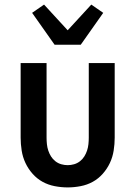

<svg xmlns="http://www.w3.org/2000/svg" viewBox="-20 -805 590 837"><path d="M275 12Q247 12 218.5 6.5Q190 1 165.5 -12.5Q141 -26 122 -47.5Q103 -69 91 -94.5Q79 -120 74.5 -148.5Q70 -177 70 -205V-530H183V-205Q183 -191 184.5 -176.5Q186 -162 190.5 -148.5Q195 -135 202.5 -123Q210 -111 221.5 -102Q233 -93 247 -89Q261 -85 275 -85Q289 -85 303 -89Q317 -93 328.5 -102Q340 -111 347.5 -123Q355 -135 359.5 -148.5Q364 -162 365.5 -176.5Q367 -191 367 -205V-530H480V-205Q480 -177 475.5 -148.5Q471 -120 459 -94.5Q447 -69 428 -47.5Q409 -26 384.5 -12.5Q360 1 331.5 6.5Q303 12 275 12ZM218 -610 120 -749 172 -785 275 -673 378 -785 430 -749 332 -610Z"/></svg>

Font: Lode
Style: Bold
Weight: 700
Monospace: yes
Designer: Belleve Invis
Foundry: Belleve Invis
Version: Version 29.2.0; ttfautohint (v1.8.3)